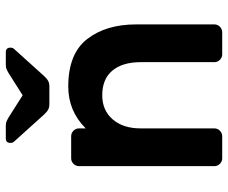

<svg xmlns="http://www.w3.org/2000/svg" viewBox="-82 -703 785 661"><g transform="rotate(-90 310.5 -372.5)"><path d="M549 -8C554.3 -13.3 557 -19.7 557 -27V-296C557 -365.3 540.2 -421.7 506.5 -465C472.8 -508.3 418.3 -530 343 -530C287 -530 239 -510 199 -470V-493C199 -500.3 196.3 -506.7 191 -512C185.7 -517.3 179.3 -520 172 -520H96C88.7 -520 82.3 -517.3 77 -512C71.7 -506.7 69 -500.3 69 -493V-27C69 -19.7 71.7 -13.3 77 -8C82.3 -2.7 88.7 0 96 0H172C179.3 0 185.7 -2.7 191 -8C196.3 -13.3 199 -19.7 199 -27V-281C199 -321 209.3 -353 230 -377C250.7 -401 278.3 -413 313 -413C350.3 -413 378.7 -401.3 398 -378C417.3 -354.7 427 -322.3 427 -281V-27C427 -19.7 429.7 -13.3 435 -8C440.3 -2.7 446.7 0 454 0H530C537.3 0 543.7 -2.7 549 -8ZM264 -599C269.3 -596.3 275.7 -595 283 -595H343C350.3 -595 356.7 -596.3 362 -599C367.3 -601.7 373.3 -606.7 380 -614L472 -716C475.3 -719.3 477 -723.7 477 -729C477 -739.7 471.7 -745 461 -745H418C412 -745 407 -744.2 403 -742.5C399 -740.8 393.7 -738 387 -734L313 -687L239 -734C232.3 -738 227 -740.8 223 -742.5C219 -744.2 214 -745 208 -745H165C154.3 -745 149 -739.7 149 -729C149 -723.7 150.7 -719.3 154 -716L246 -614C252.7 -606.7 258.7 -601.7 264 -599Z"/></g></svg>

Font: Rubik
Style: Regular
Weight: 500
Designer: Hubert & Fischer
Foundry: Hubert & Fischer
Version: Version 1.100